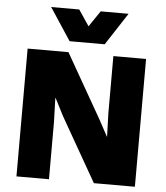

<svg xmlns="http://www.w3.org/2000/svg" viewBox="-59 -936 855 988"><g transform="rotate(5 368.5 -442.0)"><path d="M674.8 -660.2V0H462.9L273.9 -331.1L229 -418.9H227.1L231 -296.9V0H63V-660.2H273.9L462.9 -329.1L508.8 -244.1H509.8L505.9 -362.8V-660.2ZM165 -883.8H310.1L365.2 -801.8L420.9 -883.8H564.9L456.1 -716.8H274.9Z"/></g></svg>

Font: Human Sans Black
Style: Regular
Weight: 800
Designer: Tim Radville
Foundry: Continuum
Version: Version 1.000;FEAKit 1.0